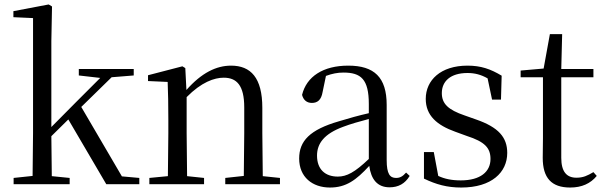

<svg xmlns="http://www.w3.org/2000/svg" viewBox="-20 -825 2705 860"><path d="M333 -487 429 -476 320 -367 210 -256V-641L213 -796L198 -805L40 -775V-748L128 -744V-229L126 -37L41 -28V0H292V-28L212 -36L210 -215L286 -290L456 0H604V-28L526 -35L344 -346L480 -479L579 -487V-516H333Z M1071 0H1234V-28L1157 -36L1155 -229V-342C1155 -477 1103 -531 1015 -531C949 -531 883 -499 815 -422L810 -520L797 -528L643 -488V-462L731 -458C733 -408 734 -358 734 -289V-229L732 -36L649 -28V0H894V-28L818 -36L816 -229V-390C882 -457 940 -477 982 -477C1040 -477 1074 -443 1074 -344V-229L1072 -37L989 -28V0Z M1725 14C1764 14 1794 -2 1815 -37L1799 -52C1783 -34 1771 -28 1754 -28C1727 -28 1712 -45 1712 -108V-355C1712 -479 1656 -531 1540 -531C1427 -531 1353 -482 1333 -400C1339 -377 1354 -364 1377 -364C1402 -364 1419 -377 1425 -413L1440 -485C1467 -495 1492 -500 1518 -500C1597 -500 1632 -470 1632 -359V-318C1588 -308 1541 -295 1499 -282C1367 -244 1320 -193 1320 -115C1320 -32 1379 15 1458 15C1530 15 1575 -18 1634 -82C1642 -22 1670 14 1725 14ZM1632 -113C1569 -53 1533 -34 1493 -34C1437 -34 1400 -66 1400 -128C1400 -183 1433 -226 1517 -257C1551 -270 1591 -281 1632 -292Z M2046 15C2182 15 2252 -53 2252 -140C2252 -210 2213 -255 2112 -290L2061 -308C1988 -333 1959 -360 1959 -408C1959 -461 1998 -498 2074 -498C2106 -498 2134 -491 2164 -474L2184 -379H2224L2227 -486C2177 -516 2134 -531 2074 -531C1954 -531 1887 -466 1887 -382C1887 -307 1938 -264 2019 -235L2071 -216C2152 -190 2177 -162 2177 -113C2177 -56 2132 -17 2044 -17C2002 -17 1971 -24 1943 -37L1923 -144H1879V-25C1933 1 1982 15 2046 15Z M2534 15C2586 15 2625 -3 2653 -37L2638 -54C2611 -38 2592 -29 2562 -29C2518 -29 2494 -56 2494 -118V-479H2638V-516H2494L2498 -672H2443L2415 -518L2312 -509V-479H2412V-207C2412 -171 2411 -150 2411 -118C2411 -28 2450 15 2534 15Z"/></svg>

Font: Harano Aji Mincho K1
Style: Regular
Weight: 400
Foundry: Masamichi Hosoda
Version: HaranoAjiMinchoK1-Regular version 20230610;ttx 4.39.4